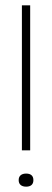

<svg xmlns="http://www.w3.org/2000/svg" viewBox="-20 -690 195 719"><path d="M50 -16V-15C50 0 60 9 78 9C96 9 105 0 105 -15V-16C105 -31 96 -40 78 -40C60 -40 50 -31 50 -16ZM62 -127H93V-670H62Z"/></svg>

Font: LT Wave Thin
Style: Regular
Weight: 100
Designer: Daniel Lyons
Version: Version 2.5 (Glyphs App)